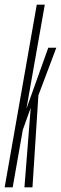

<svg xmlns="http://www.w3.org/2000/svg" viewBox="-57 -805 262 825"><path d="M-37 0H-2.5L41 -247L75 -342L48 0H82.5L108 -395.5L185 -600H150.5L56.5 -337.5L135.5 -785H101Z"/></svg>

Font: Anybody UltraCondensed ExtraLight
Style: Italic
Weight: 250
Width: 1
Italic angle: -10°
Version: Version 1.113;gftools[0.9.25]